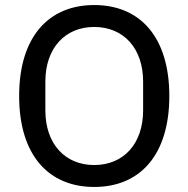

<svg xmlns="http://www.w3.org/2000/svg" viewBox="-20 -730 748 762"><path d="M354 12C535 12 652 -114 652 -349C652 -584 535 -710 354 -710C173 -710 56 -584 56 -349C56 -114 173 12 354 12ZM354 -75C238 -75 160 -159 160 -292V-406C160 -539 238 -623 354 -623C470 -623 548 -539 548 -406V-292C548 -159 470 -75 354 -75Z"/></svg>

Font: IBM Plex Arabic Text
Style: Regular
Weight: 450
Designer: Mike Abbink, Paul van der Laan, Pieter van Rosmalen, Wael Morcos, Khajak Apelian
Foundry: Bold Monday
Version: Version 1.0